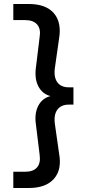

<svg xmlns="http://www.w3.org/2000/svg" viewBox="-20 -810 478 965"><path d="M349.1 -284.2H326.2Q285.6 -284.2 267.1 -257.1Q248.5 -230 256.8 -180.2L276.9 -39.1Q292 42.5 251.2 88.6Q210.4 134.8 126 134.8H46.9V53.2H106Q147 53.2 166 31.5Q185.1 9.8 179.2 -32.2L161.1 -180.2Q151.9 -237.3 171.6 -276.9Q191.4 -316.4 233.9 -327.1Q192.9 -337.4 172.6 -376.5Q152.3 -415.5 161.1 -475.1L179.2 -624Q186 -664.1 167 -686.5Q147.9 -709 106 -709H46.9V-790H124Q210.4 -790 250.5 -743.9Q290.5 -697.8 276.9 -616.2L256.8 -475.1Q248.5 -425.8 266.8 -398.4Q285.2 -371.1 326.2 -371.1H349.1Z"/></svg>

Font: BDO Grotesk Medium
Style: Regular
Weight: 500
Designer: Deni Anggara
Foundry: Lokal Container
Version: Version 2.000